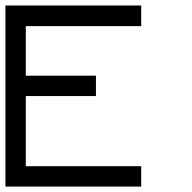

<svg xmlns="http://www.w3.org/2000/svg" viewBox="-20 -687 707 707"><path d="M75 -75H500V0H0V-666.7H500V-590.8H75V-408.3H333.3V-333.3H75Z"/></svg>

Font: 0xA000-Mono
Style: Mono
Weight: 400
Version: Version 0.1